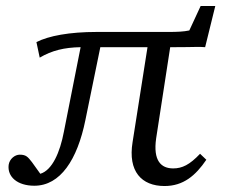

<svg xmlns="http://www.w3.org/2000/svg" viewBox="-20 -610 754 643"><path d="M531 13C594 13 635 -22 671 -75L650 -95C615 -58 590 -46 560 -46C520 -46 492 -71 503 -147L550 -452H565C632 -452 646 -454 667 -452L701 -590H652L614 -508C595 -504 574 -503 543 -503H303C213 -503 143 -490 102 -469L113 -417C154 -441 195 -451 250 -452L194 -169C181 -100 155 -40 115 -28L87 -67C73 -85 67 -92 46 -92C30 -92 12 -78 9 -58C4 -18 38 12 95 12C182 12 239 -75 266 -208L316 -452H474L424 -134C408 -36 454 13 531 13Z"/></svg>

Font: TPK Tissa Web
Style: Italic
Weight: 400
Italic angle: -7°
Designer: Jacques Le Bailly, Suppakit Chalermlarp | Katatrad Co.,Ltd.
Foundry: Jacques Le Bailly, Cadson Demak Co.,Ltd.
Version: Version 5.000;Glyphs 3.1.2 (3151)